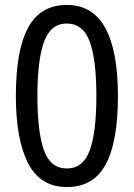

<svg xmlns="http://www.w3.org/2000/svg" viewBox="-20 -745 540 775"><path d="M250 10Q143 10 93.5 -86Q44 -182 44 -358Q44 -542 93.5 -633.5Q143 -725 250 -725Q354 -725 405 -632Q456 -539 456 -358Q456 -172 406.5 -81Q357 10 250 10ZM250 -65Q315 -65 342 -137.5Q369 -210 369 -358Q369 -505 342 -577.5Q315 -650 249 -650Q185 -650 158 -577Q131 -504 131 -358Q131 -211 157.5 -138Q184 -65 250 -65Z"/></svg>

Font: Noto Sans Gurmukhi UI SemiCondensed
Style: Regular
Weight: 400
Width: 4
Designer: Jelle Bosma - Monotype Design Team
Foundry: Monotype Imaging Inc.
Version: Version 2.004; ttfautohint (v1.8.4.7-5d5b)